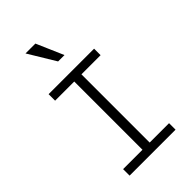

<svg xmlns="http://www.w3.org/2000/svg" viewBox="-285 -1073 1170 1170"><g transform="rotate(-45 300.0 -487.5)"><path d="M102 0H498V-56H331V-644H496V-700H104V-644H269V-56H102ZM286 -800 180 -975H265L341 -800Z"/></g></svg>

Font: CommitMonoV142 ExtLt
Style: Regular
Weight: 200
Monospace: yes
Designer: Eigil Nikolajsen
Foundry: Eigil Nikolajsen
Version: Version 1.142